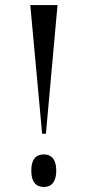

<svg xmlns="http://www.w3.org/2000/svg" viewBox="-20 -734 351 761"><path d="M147 -204H162L208 -714H100ZM154 7C184 7 203 -13 203 -58C203 -102 184 -122 154 -122C122 -122 104 -102 104 -58C104 -13 122 7 154 7Z"/></svg>

Font: Noto Serif Display SemiCondensed
Style: Regular
Weight: 400
Width: 4
Designer: Monotype Design Team
Foundry: Monotype Imaging Inc.
Version: Version 2.009